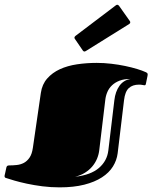

<svg xmlns="http://www.w3.org/2000/svg" viewBox="-22 -787 654 824"><path d="M393.1 -517.1Q424.3 -517.1 455.6 -513.4Q486.8 -509.8 514.9 -503.9Q543 -498 566.2 -491Q589.4 -483.9 604 -477.1Q606.4 -476.1 609.1 -474.1Q611.8 -472.2 611.8 -466.8Q611.8 -465.3 611.3 -462.9Q610.8 -460.4 610.4 -458L604.5 -429.2Q603.5 -423.3 601.8 -422.1Q600.1 -420.9 598.6 -420.9Q596.2 -420.9 589.4 -422.4Q582.5 -423.8 574.7 -423.8Q546.9 -423.8 530.8 -408.9Q514.6 -394 510.3 -356.9L482.9 -128.9Q479 -98.6 462.6 -72.3Q446.3 -45.9 415.5 -25.9Q384.8 -5.9 339.6 5.6Q294.4 17.1 233.9 17.1Q195.8 17.1 159.7 12.5Q123.5 7.8 93 1.2Q62.5 -5.4 39.8 -12Q17.1 -18.6 5.9 -22.5Q2 -23.4 -0.2 -25.1Q-2.4 -26.9 -2.4 -30.8Q-2.4 -32.7 -2 -35.2Q-1.5 -37.6 -0.5 -41L5.4 -68.4Q6.3 -72.3 8.8 -74.7Q11.2 -77.1 17.6 -77.1Q33.7 -77.1 50 -78.9Q66.4 -80.6 80.3 -87.9Q94.2 -95.2 104.7 -110.4Q115.2 -125.5 119.1 -152.8L153.3 -388.2Q158.7 -425.3 180.7 -450.2Q202.6 -475.1 235.1 -490Q267.6 -504.9 308.6 -511Q349.6 -517.1 393.1 -517.1ZM300.3 -28.3Q367.7 -36.1 402.6 -66.2Q437.5 -96.2 442.9 -141.1L468.8 -356.9Q473.1 -394 490.5 -418.5Q507.8 -442.9 538.1 -448.2Q510.7 -448.2 491.5 -440.9Q472.2 -433.6 459 -421.1Q445.8 -408.7 438.7 -392.1Q431.6 -375.5 429.7 -356.9L403.8 -141.1Q401.4 -122.1 393.8 -104.5Q386.2 -86.9 373.5 -72Q360.8 -57.1 342.5 -45.7Q324.2 -34.2 300.3 -28.3ZM347.7 -568.8Q345.7 -567.9 344.2 -566.9Q342.8 -565.9 341.3 -565.9Q335.9 -565.9 333 -570.8L300.3 -618.7Q297.4 -622.1 297.4 -625.5Q297.4 -628.9 301.8 -632.8L474.6 -763.7Q478 -766.6 481.4 -766.6Q484.9 -766.6 488.8 -762.2L533.7 -698.7Q537.1 -694.8 537.1 -691.4Q537.1 -687 532.7 -684.1Z"/></svg>

Font: Fascinate Inline
Style: Regular
Weight: 900
Designer: Astigmatic (AOETI)
Foundry: Astigmatic (AOETI)
Version: Version 1.000